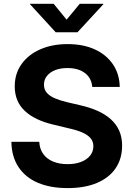

<svg xmlns="http://www.w3.org/2000/svg" viewBox="-20 -967 694 998"><path d="M331.5 10.7Q242.2 10.7 177.2 -16.8Q112.3 -44.4 76.4 -98.4Q40.5 -152.3 39.1 -230H184.1Q186 -192.4 204.8 -166.5Q223.6 -140.6 256.1 -127.2Q288.6 -113.8 331.1 -113.8Q371.6 -113.8 401.6 -125.5Q431.6 -137.2 448.5 -158.2Q465.3 -179.2 465.3 -207Q465.3 -231.4 450.9 -248.5Q436.5 -265.6 408.4 -278.1Q380.4 -290.5 338.4 -299.8L259.3 -318.8Q161.6 -341.3 109.1 -390.4Q56.6 -439.5 56.6 -518.1Q56.6 -584 91.8 -633.5Q127 -683.1 189 -710.4Q251 -737.8 331.1 -737.8Q413.1 -737.8 473.4 -710Q533.7 -682.1 567.4 -632.1Q601.1 -582 602.5 -515.1H459.5Q455.6 -561.5 421.4 -587.4Q387.2 -613.3 330.6 -613.3Q293 -613.3 265.6 -602.1Q238.3 -590.8 223.4 -571.5Q208.5 -552.2 208.5 -526.9Q208.5 -501.5 223.6 -484.4Q238.8 -467.3 265.9 -455.8Q293 -444.3 328.1 -436L395 -420.4Q445.3 -409.2 485.8 -391.4Q526.4 -373.5 555.2 -347.9Q584 -322.3 599.4 -288.1Q614.7 -253.9 614.7 -210Q614.7 -142.1 581.1 -92.5Q547.4 -43 483.9 -16.1Q420.4 10.7 331.5 10.7ZM258.8 -947.3 326.2 -864.7 394.5 -947.3H517.1V-944.8L382.8 -799.3H269.5L136.2 -944.8V-947.3Z"/></svg>

Font: Inter 20pt
Style: Bold
Weight: 700
Version: Version 4.001;git-66647c0bb